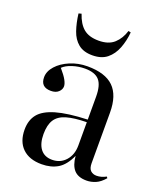

<svg xmlns="http://www.w3.org/2000/svg" viewBox="-143 -858 815 964"><g transform="rotate(20 264.5 -375.5)"><path d="M194 14Q128 14 91.5 -21.5Q55 -57 55 -121Q55 -171 81 -203.5Q107 -236 168.5 -254Q230 -272 336 -276V-398Q336 -460 312.5 -486Q289 -512 236 -512Q202 -512 169.5 -501.5Q137 -491 120 -474Q146 -444 156.5 -424.5Q167 -405 167 -392Q167 -375 152.5 -361.5Q138 -348 112 -348Q57 -348 57 -401Q57 -433 83 -462Q109 -491 152 -509Q195 -527 244 -527Q339 -527 384 -483Q429 -439 429 -347V-77Q429 -49 441.5 -37.5Q454 -26 473 -26Q498 -26 524 -40L529 -33Q506 -6 482 4Q458 14 434 14Q389 14 367 -10.5Q345 -35 341 -84Q316 -29 280 -7.5Q244 14 194 14ZM236 -25Q280 -25 308 -56.5Q336 -88 336 -138V-262Q269 -261 228.5 -249Q188 -237 170 -209Q152 -181 152 -132Q152 -81 173.5 -53Q195 -25 236 -25ZM246 -587Q199 -587 171 -610Q143 -633 129.5 -672.5Q116 -712 110 -761L125 -765Q141 -716 170 -691.5Q199 -667 251 -667Q304 -667 333.5 -694Q363 -721 376 -764L389 -761Q385 -715 369.5 -675Q354 -635 324.5 -611Q295 -587 246 -587Z"/></g></svg>

Font: Literata 72pt
Style: Regular
Weight: 400
Designer: Latin by Veronika Burian and Jose Scaglione. Greek by Irene Vlachou. Cyrillic by Vera Evstafieva.
Foundry: TypeTogether
Version: Version 3.002